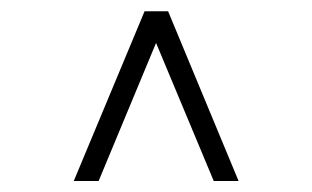

<svg xmlns="http://www.w3.org/2000/svg" viewBox="-20 -670 558 343"><path d="M258.8 -593.3 156.2 -346.7H111.8L238.3 -649.9H280.3L406.2 -346.7H361.8Z"/></svg>

Font: Libertinage
Style: l
Weight: 400
Designer: OSP
Foundry: OSP
Version: Version 1.0; 2008; OFL relea